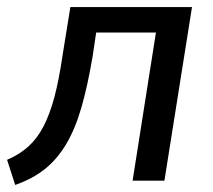

<svg xmlns="http://www.w3.org/2000/svg" viewBox="-25 -511 603 543"><path d="M18 12 -5 -59Q30 -74 55 -96.5Q80 -119 98 -153.5Q116 -188 129 -237Q142 -286 152 -355L174 -491H518L440 0H350L416 -419H247L237 -352Q223 -269 205.5 -208Q188 -147 162.5 -104Q137 -61 102 -33Q67 -5 18 12Z"/></svg>

Font: Nunito Sans 10pt SemiCondensed Medium
Style: Italic
Weight: 500
Width: 4
Italic angle: -9°
Designer: Vernon Adams
Foundry: Vernon Adams
Version: Version 3.101;gftools[0.9.27]